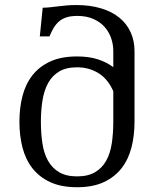

<svg xmlns="http://www.w3.org/2000/svg" viewBox="-20 -747 652 777"><path d="M58.6 -254.4Q58.6 -310.5 71 -358.6Q83.5 -406.7 111.3 -442.4Q139.2 -478 183.6 -498.3Q228 -518.6 292 -518.6Q339.4 -518.6 375.5 -507.1Q411.6 -495.6 438.5 -475.1V-540.5Q438.5 -567.4 429.7 -592.8Q420.9 -618.2 403.1 -638.2Q385.3 -658.2 357.7 -670.4Q330.1 -682.6 292.5 -682.6Q268.1 -682.6 250.5 -677.2Q232.9 -671.9 220.2 -661.4Q207.5 -650.9 198 -635.5Q188.5 -620.1 180.2 -599.6H141.1L152.8 -715.8Q167 -715.8 182.1 -717.5Q197.3 -719.2 213.9 -721.2Q230.5 -723.1 248.8 -724.9Q267.1 -726.6 288.1 -726.6Q344.2 -726.6 388.4 -713.4Q432.6 -700.2 462.6 -675.8Q492.7 -651.4 508.5 -616.9Q524.4 -582.5 524.4 -540V-254.4Q524.4 -198.2 512 -149.9Q499.5 -101.6 471.7 -65.9Q443.8 -30.3 399.7 -9.8Q355.5 10.7 292 10.7Q228 10.7 183.6 -9.8Q139.2 -30.3 111.3 -65.9Q83.5 -101.6 71 -149.9Q58.6 -198.2 58.6 -254.4ZM145.5 -254.4Q145.5 -207.5 151.6 -167Q157.7 -126.5 174.1 -96.9Q190.4 -67.4 219 -50.3Q247.6 -33.2 292 -33.2Q336.4 -33.2 365 -50.3Q393.6 -67.4 409.9 -96.9Q426.3 -126.5 432.4 -167Q438.5 -207.5 438.5 -254.4V-377.9Q416.5 -427.7 378.2 -451.2Q339.8 -474.6 292 -474.6Q248 -474.6 219.7 -457.8Q191.4 -440.9 175 -411.4Q158.7 -381.8 152.1 -341.6Q145.5 -301.3 145.5 -254.4Z"/></svg>

Font: Arian AMU Serif
Style: Regular
Weight: 400
Designer: Ruben Hakobyan (Tarumian)
Foundry: Ruben Hakobyan (Tarumian)
Version: Version 1.002